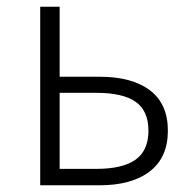

<svg xmlns="http://www.w3.org/2000/svg" viewBox="-20 -553 570 573"><path d="M100 0V-533H158V-324H277Q374 -324 427.5 -283.5Q481 -243 481 -163Q481 -83 427 -41.5Q373 0 277 0ZM158 -49H267Q346 -49 384.5 -76.5Q423 -104 423 -163Q423 -222 385 -249Q347 -276 267 -276H158Z"/></svg>

Font: Noto Sans Korean Light
Style: Regular
Weight: 300
Designer: Ryoko NISHIZUKA  (kana & ideographs); Paul D. Hunt (Latin, Greek & Cyrillic); Wenlong ZHANG  (bopomofo); Sandoll Communi
Foundry: Adobe Systems Incorporated
Version: Version 1.000;PS 1;hotconv 1.0.78;makeotf.lib2.5.61930